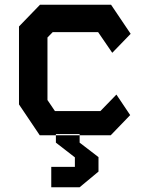

<svg xmlns="http://www.w3.org/2000/svg" viewBox="-20 -570 640 809"><path d="M148.5 -550 60 -458.5V-130L147.5 0H446.5L528.5 -85L470.5 -171.5L403 -102H211.5L180 -148.5V-412L202 -434.5H393.5L453 -347.5L530.5 -427.5L448 -550ZM196 133H295.5V93L215.5 31V-5H315.5V31L395 92V153L315.5 219H196Z"/></svg>

Font: Kode
Style: Regular
Weight: 400
Monospace: yes
Designer: Isa Ozler
Foundry: Kadena LLC
Version: Version 1.000;gftools[0.9.28]